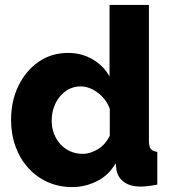

<svg xmlns="http://www.w3.org/2000/svg" viewBox="-20 -750 694 780"><path d="M25 -263Q25 -340 55 -401.5Q85 -463 137 -499Q189 -535 257 -535Q312 -535 357 -508.5Q402 -482 425 -439V-730H585V-178Q585 -154 593 -144.5Q601 -135 619 -133V0Q577 8 551 8Q510 8 484.5 -10Q459 -28 453 -60L450 -87Q422 -38 374 -14Q326 10 273 10Q219 10 173.5 -10.5Q128 -31 94.5 -68Q61 -105 43 -155Q25 -205 25 -263ZM426 -198V-308Q416 -335 397.5 -355Q379 -375 355.5 -387Q332 -399 308 -399Q282 -399 260.5 -388Q239 -377 223 -357.5Q207 -338 198.5 -313Q190 -288 190 -260Q190 -231 199.5 -206.5Q209 -182 226 -163.5Q243 -145 266 -135Q289 -125 316 -125Q333 -125 349 -130.5Q365 -136 379.5 -145Q394 -154 406 -168Q418 -182 426 -198Z"/></svg>

Font: Raleway Thin ExtraBold
Style: Regular
Weight: 800
Version: Version 4.026